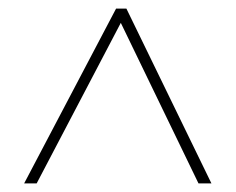

<svg xmlns="http://www.w3.org/2000/svg" viewBox="-20 -737 546 445"><path d="M36 -312H65L260 -684L440 -312H470L273 -717H249Z"/></svg>

Font: Noto Sans Gujarati SemiCondensed Thin
Style: Regular
Weight: 100
Width: 4
Designer: Jelle Bosma - Monotype Design Team, Universal Thirst
Foundry: Monotype Imaging Inc.
Version: Version 2.106